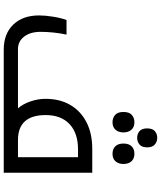

<svg xmlns="http://www.w3.org/2000/svg" viewBox="65 -946 881 1052"><g transform="rotate(90 506.0 -420.5)"><path d="M252 0Q166 0 115.5 -52Q65 -104 65 -194Q65 -227 72 -270.5Q79 -314 90 -344H170Q155 -272 155 -201Q155 -146 181 -112Q207 -78 249 -78H574Q551 -104 536.5 -145.5Q522 -187 522 -229Q522 -307 555.5 -364.5Q589 -422 650.5 -453.5Q712 -485 796 -485H927V0ZM842 -78V-407H799Q710 -407 660.5 -360.5Q611 -314 611 -230Q611 -78 748 -78ZM736 -731Q714 -731 699 -744Q684 -757 684 -786Q684 -815 699 -828Q714 -841 736 -841Q757 -841 772.5 -827.5Q788 -814 788 -786Q788 -757 772.5 -744Q757 -731 736 -731ZM650 -596Q627 -596 610.5 -610Q594 -624 594 -656Q594 -688 610.5 -702Q627 -716 650 -716Q677 -716 691.5 -699.5Q706 -683 706 -656Q706 -629 691.5 -612.5Q677 -596 650 -596ZM823 -596Q797 -596 782 -611.5Q767 -627 767 -656Q767 -685 782 -700.5Q797 -716 823 -716Q850 -716 864.5 -699.5Q879 -683 879 -656Q879 -629 864.5 -612.5Q850 -596 823 -596Z"/></g></svg>

Font: Noto Kufi Arabic
Style: Regular
Weight: 400
Designer: Monotype Design Team, David Williams, Khaled Hosny
Foundry: Google LLC
Version: Version 2.109; ttfautohint (v1.8.4.7-5d5b)